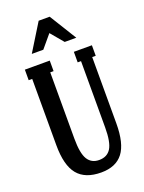

<svg xmlns="http://www.w3.org/2000/svg" viewBox="-169 -990 809 1079"><g transform="rotate(-20 235.5 -451.0)"><path d="M300.8 -750 236.8 -826.2 172.9 -750H104L204.1 -912.1H270L370.1 -750ZM330.1 -617.2V-680.2H438V-617.2H417V-221.2Q417 -100.6 374.5 -45.4Q332 9.8 244.1 9.8Q148.4 9.8 103.3 -45.2Q58.1 -100.1 58.1 -221.2V-617.2H37.1V-680.2H186V-617.2H166V-221.2Q166 -132.8 188.5 -96.4Q210.9 -60.1 256.8 -60.1Q304.7 -60.1 327.4 -96.2Q350.1 -132.3 350.1 -221.2V-617.2Z"/></g></svg>

Font: Margherita Bold
Style: Regular
Weight: 700
Designer: James Puckett
Foundry: Dunwich Type Founders
Version: Version 1.008;hotconv 1.0.109;makeotfexe 2.5.65596